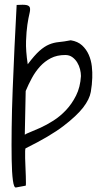

<svg xmlns="http://www.w3.org/2000/svg" viewBox="-20 -828 438 828"><path d="M48.8 -19.5Q40 -17.6 35.6 -50.3Q31.2 -83 30.3 -140.6Q29.3 -198.2 30.3 -275.9Q31.2 -353.5 34.7 -441.9Q38.1 -530.3 42.5 -623.5Q46.9 -716.8 51.8 -806.6Q81.1 -808.6 93.8 -806.2Q106.4 -803.7 108.9 -794.9Q111.3 -786.1 106.9 -768.6Q102.5 -751 98.1 -721.7Q93.8 -692.4 92.3 -650.9Q90.8 -609.4 99.6 -550.8Q128.9 -589.8 150.4 -608.9Q171.9 -627.9 191.9 -636.2Q211.9 -644.5 233.4 -646.5Q254.9 -648.4 285.2 -654.3Q315.4 -649.4 334 -632.3Q352.5 -615.2 362.8 -591.8Q373 -568.4 376 -542Q378.9 -515.6 377.9 -492.2Q377 -462.9 371.6 -431.6Q366.2 -400.4 338.9 -364.7Q311.5 -329.1 254.4 -285.2Q197.3 -241.2 90.8 -188.5Q88.9 -188.5 88.4 -176.3Q87.9 -164.1 88.4 -146Q88.9 -127.9 89.8 -107.4Q90.8 -86.9 91.3 -68.8Q91.8 -50.8 91.8 -39.1Q91.8 -27.3 90.8 -27.3ZM86.9 -247.1Q91.8 -251 110.4 -258.3Q128.9 -265.6 154.8 -277.3Q180.7 -289.1 210 -307.6Q239.3 -326.2 264.6 -353Q290 -379.9 308.1 -416Q326.2 -452.1 329.1 -500Q329.1 -513.7 325.2 -529.3Q321.3 -544.9 313 -558.6Q304.7 -572.3 292 -581.5Q279.3 -590.8 261.7 -590.8Q225.6 -590.8 199.2 -577.1Q172.9 -563.5 152.8 -541.5Q132.8 -519.5 117.7 -491.7Q102.5 -463.9 90.8 -435.5Z"/></svg>

Font: Shadows Into Light
Style: Regular
Weight: 400
Designer: Kimberly Geswein
Foundry: Kimberly Geswein
Version: Version 001.000